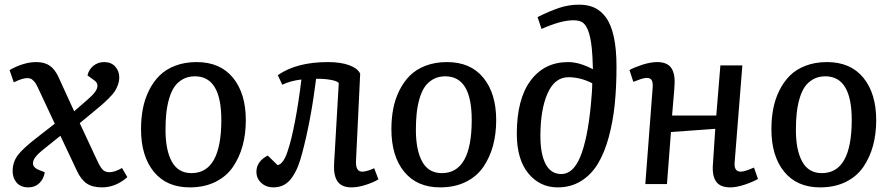

<svg xmlns="http://www.w3.org/2000/svg" viewBox="-20 -789 3820 823"><path d="M297.9 -312 353 -359.9Q376 -379.4 387 -394.3Q397.9 -409.2 397.7 -422.1Q397.5 -435.1 383.8 -444.8L355 -465.8Q360.8 -491.2 380.4 -507.1Q399.9 -522.9 426.8 -522.9Q456.5 -522.9 473.9 -503.7Q491.2 -484.4 491.2 -458Q491.2 -441.4 485.6 -425.8Q480 -410.2 472.2 -397.9Q464.4 -385.7 447 -368.4Q429.7 -351.1 415.8 -339.1Q401.9 -327.1 374 -304.2L321.8 -261.2L396 -102.1Q410.2 -71.3 420.9 -61Q431.6 -50.8 449.2 -50.8Q471.2 -50.8 502.9 -68.8L525.9 -29.8Q476.1 14.2 417 14.2Q376.5 14.2 351.8 -2.4Q327.1 -19 309.1 -58.1L238.8 -207L158.2 -142.1Q124.5 -114.7 121.6 -93Q118.7 -71.3 147.9 -60.1L171.9 -50.8Q167.5 -22 148.7 -3.9Q129.9 14.2 102.1 14.2Q68.8 14.2 51.5 -5.9Q34.2 -25.9 34.2 -55.2Q34.2 -94.2 56.4 -123.8Q78.6 -153.3 138.2 -199.2L214.8 -258.8L142.1 -414.1Q134.3 -431.6 125.5 -440.9Q116.7 -450.2 110.6 -452.1Q104.5 -454.1 95.2 -454.1Q76.2 -454.1 39.1 -436L21 -488.8Q82.5 -522.9 134.8 -522.9Q170.9 -522.9 193.4 -507.3Q215.8 -491.7 231 -458Z M584.5 -234.9Q584.5 -281.2 592.3 -322.5Q600.1 -363.8 618.4 -400.9Q636.7 -438 663.6 -464.8Q690.4 -491.7 731.2 -507.3Q772 -522.9 822.8 -522.9Q923.8 -522.9 978.8 -455.6Q1033.7 -388.2 1033.7 -273.9Q1033.7 -214.8 1020 -164.6Q1006.3 -114.3 978.5 -73.5Q950.7 -32.7 903.3 -9.3Q856 14.2 793.5 14.2Q693.8 14.2 639.2 -53Q584.5 -120.1 584.5 -234.9ZM800.8 -46.9Q928.7 -46.9 928.7 -274.9Q928.7 -461.9 815.4 -461.9Q785.6 -461.9 762.9 -449Q740.2 -436 726.6 -415.3Q712.9 -394.5 704.3 -363.8Q695.8 -333 692.6 -301.5Q689.5 -270 689.5 -231.9Q689.5 -145.5 716.6 -96.2Q743.7 -46.9 800.8 -46.9Z M1170.9 -466.8Q1251 -522.9 1385.7 -522.9Q1441.9 -522.9 1478 -509Q1514.2 -495.1 1523.9 -473.1L1505.9 -97.2Q1504.4 -53.2 1532.7 -53.2Q1551.3 -53.2 1584 -67.9L1602.1 -20Q1581.1 -7.3 1547.9 3.4Q1514.6 14.2 1486.8 14.2Q1444.8 14.2 1427 -11.2Q1409.2 -36.6 1412.1 -87.9L1432.1 -433.1Q1424.3 -442.4 1394.3 -447.3Q1364.3 -452.1 1335 -451.2Q1313 -274.9 1275.9 -134.8Q1267.1 -100.6 1257.1 -75.7Q1247.1 -50.8 1232.4 -29.3Q1217.8 -7.8 1197.8 3.2Q1177.7 14.2 1151.9 14.2Q1121.1 14.2 1100.1 -4.9Q1079.1 -23.9 1079.1 -53.2Q1079.1 -75.7 1092.5 -93.8Q1106 -111.8 1127.9 -122.1L1169.9 -81.1Q1196.8 -85.9 1215.8 -149.9Q1229 -189 1244.4 -268.6Q1259.8 -348.1 1272 -448.2Q1225.1 -442.9 1189.9 -425.8Z M1657.7 -234.9Q1657.7 -281.2 1665.5 -322.5Q1673.3 -363.8 1691.7 -400.9Q1710 -438 1736.8 -464.8Q1763.7 -491.7 1804.4 -507.3Q1845.2 -522.9 1896 -522.9Q1997.1 -522.9 2052 -455.6Q2106.9 -388.2 2106.9 -273.9Q2106.9 -214.8 2093.3 -164.6Q2079.6 -114.3 2051.8 -73.5Q2023.9 -32.7 1976.6 -9.3Q1929.2 14.2 1866.7 14.2Q1767.1 14.2 1712.4 -53Q1657.7 -120.1 1657.7 -234.9ZM1874 -46.9Q2002 -46.9 2002 -274.9Q2002 -461.9 1888.7 -461.9Q1858.9 -461.9 1836.2 -449Q1813.5 -436 1799.8 -415.3Q1786.1 -394.5 1777.6 -363.8Q1769 -333 1765.9 -301.5Q1762.7 -270 1762.7 -231.9Q1762.7 -145.5 1789.8 -96.2Q1816.9 -46.9 1874 -46.9Z M2284.2 -715.8Q2334 -740.7 2375.7 -754.9Q2417.5 -769 2462.4 -769Q2500 -769 2528.1 -756.1Q2556.2 -743.2 2577.9 -713.4Q2599.6 -683.6 2611.1 -631.1Q2622.6 -578.6 2622.6 -503.9Q2622.6 -415.5 2615 -341.3Q2607.4 -267.1 2589.1 -200.2Q2570.8 -133.3 2542.5 -86.7Q2514.2 -40 2470.5 -12.9Q2426.8 14.2 2370.6 14.2Q2293.9 14.2 2244.6 -45.9Q2195.3 -106 2195.3 -215.8Q2195.3 -364.3 2254.4 -443.6Q2313.5 -522.9 2415.5 -522.9Q2463.4 -522.9 2521.5 -492.2Q2520 -552.7 2516.6 -583Q2511.2 -632.8 2500.5 -659.2Q2489.7 -685.5 2475.6 -693.8Q2461.4 -702.1 2437.5 -702.1Q2384.8 -702.1 2301.3 -665ZM2386.2 -43Q2436.5 -43 2467 -116.2Q2497.6 -189.5 2512.2 -334Q2518.6 -398.9 2518.6 -432.1Q2468.3 -458 2416.5 -458Q2357.9 -458 2327.1 -388.7Q2296.4 -319.3 2296.4 -206.1Q2296.4 -128.9 2318.8 -85.9Q2341.3 -43 2386.2 -43Z M3045.9 -236.8 2856 -223.1 2838.9 0H2746.1L2777.8 -416Q2778.8 -437 2772.9 -446Q2767.1 -455.1 2752 -455.1Q2746.1 -455.1 2738.3 -453.1Q2730.5 -451.2 2725.8 -449.7Q2721.2 -448.2 2709.5 -443.6Q2697.8 -439 2694.8 -438L2678.2 -488.8Q2697.8 -500 2733.2 -511.5Q2768.6 -522.9 2796.9 -522.9Q2839.8 -522.9 2857.4 -497.6Q2875 -472.2 2871.1 -420.9Q2870.1 -398.9 2866 -355.2Q2861.8 -311.5 2860.8 -293.9H3050.3L3067.9 -508.8H3162.1L3128.9 -91.8Q3126 -53.2 3155.3 -53.2Q3171.9 -53.2 3211.9 -70.8L3229 -22Q3208.5 -9.8 3173.1 2.2Q3137.7 14.2 3109.9 14.2Q3066.9 14.2 3049.3 -11.2Q3031.7 -36.6 3036.1 -87.9Z M3286.6 -234.9Q3286.6 -281.2 3294.4 -322.5Q3302.2 -363.8 3320.6 -400.9Q3338.9 -438 3365.7 -464.8Q3392.6 -491.7 3433.3 -507.3Q3474.1 -522.9 3524.9 -522.9Q3626 -522.9 3680.9 -455.6Q3735.8 -388.2 3735.8 -273.9Q3735.8 -214.8 3722.2 -164.6Q3708.5 -114.3 3680.7 -73.5Q3652.8 -32.7 3605.5 -9.3Q3558.1 14.2 3495.6 14.2Q3396 14.2 3341.3 -53Q3286.6 -120.1 3286.6 -234.9ZM3502.9 -46.9Q3630.9 -46.9 3630.9 -274.9Q3630.9 -461.9 3517.6 -461.9Q3487.8 -461.9 3465.1 -449Q3442.4 -436 3428.7 -415.3Q3415 -394.5 3406.5 -363.8Q3397.9 -333 3394.8 -301.5Q3391.6 -270 3391.6 -231.9Q3391.6 -145.5 3418.7 -96.2Q3445.8 -46.9 3502.9 -46.9Z"/></svg>

Font: Literata Book Medium
Style: Italic
Weight: 500
Italic angle: -3°
Designer: Latin by Veronika Burian and Jose Scaglione. Greek by Irene Vlachou. Cyrillic by Vera Evstafieva
Foundry: TypeTogether
Version: Version 1.003;PS 001.003;hotconv 1.0.88;makeotf.lib2.5.64775